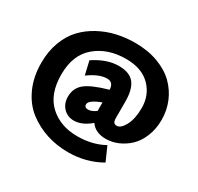

<svg xmlns="http://www.w3.org/2000/svg" viewBox="-175 -896 1307 1268"><g transform="rotate(30 478.5 -262.0)"><path d="M303 -157V-156Q303 -221 349.5 -259.5Q396 -298 519 -333Q517 -389 469 -389Q408 -389 330 -332L306 -435Q404 -500 494 -500Q577 -500 612.5 -455Q648 -410 648 -316V-193Q648 -170 655 -160Q662 -150 678 -150Q708 -150 735 -199.5Q762 -249 763 -331Q764 -431 698.5 -497.5Q633 -564 513 -564Q374 -564 283 -487.5Q192 -411 192 -262Q192 -112 274.5 -36Q357 40 487 40Q601 40 689 -9L736 97Q623 162 486 162Q400 162 322.5 137Q245 112 180.5 62.5Q116 13 77.5 -71Q39 -155 39 -263Q39 -350 66 -422Q93 -494 138.5 -542Q184 -590 245.5 -623Q307 -656 374 -671Q441 -686 512 -686Q609 -686 687 -657Q765 -628 814.5 -579Q864 -530 890 -466.5Q916 -403 916 -332Q916 -262 892.5 -204.5Q869 -147 831.5 -112Q794 -77 749 -58Q704 -39 658 -39Q578 -39 541 -93Q477 -38 415 -38Q366 -38 334.5 -71.5Q303 -105 303 -157ZM520 -237Q432 -204 432 -172Q432 -148 461 -148Q487 -148 520 -172Z"/></g></svg>

Font: Martel Sans Heavy
Style: Regular
Weight: 900
Designer: Dan Reynolds and Mathieu Réguer
Foundry: Dan Reynolds and Mathieu Réguer
Version: Version 1.001;PS 001.001;hotconv 1.0.70;makeotf.lib2.5.58329